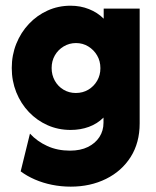

<svg xmlns="http://www.w3.org/2000/svg" viewBox="-20 -458 561 689"><path d="M234 211.8Q199.3 211.8 166.7 205.2Q134 198.6 105.2 186.1Q76.4 173.6 54.2 156.9L87.5 21.5Q113.2 49.3 149.7 66Q186.1 82.6 231.2 82.6Q268.8 82.6 295.5 69.4Q322.2 56.2 336.8 33.7Q351.4 11.1 351.4 -17.4V-36.1Q329.2 -13.9 299 -2.8Q268.8 8.3 233.3 8.3Q188.9 8.3 150.7 -8.7Q112.5 -25.7 83.7 -55.9Q54.9 -86.1 38.5 -126.7Q22.2 -167.4 22.2 -213.9Q22.2 -260.4 38.5 -301Q54.9 -341.7 83.7 -372.2Q112.5 -402.8 150.7 -420.1Q188.9 -437.5 233.3 -437.5Q268.8 -437.5 299.3 -425.3Q329.9 -413.2 352.1 -391V-427.1H481.2V-15.3Q481.2 54.2 449 105.2Q416.7 156.2 360.4 184Q304.2 211.8 234 211.8ZM252.1 -124.3Q277.1 -124.3 296.9 -136.1Q316.7 -147.9 328.5 -168.1Q340.3 -188.2 340.3 -213.2Q340.3 -238.9 328.5 -259Q316.7 -279.2 296.9 -291.3Q277.1 -303.5 252.8 -303.5Q228.5 -303.5 208.3 -291.3Q188.2 -279.2 176.7 -259Q165.3 -238.9 165.3 -213.9Q165.3 -188.9 176.7 -168.4Q188.2 -147.9 208 -136.1Q227.8 -124.3 252.1 -124.3Z"/></svg>

Font: Afacad Flux ExtraBold
Style: Regular
Weight: 800
Designer: Kristian Moeller
Foundry: Dicotype
Version: Version 1.100